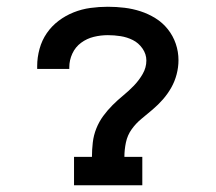

<svg xmlns="http://www.w3.org/2000/svg" viewBox="-20 -548 640 568"><path d="M199 0V-84H252Q252 -105 254.5 -126.5Q257 -148 265 -168Q273 -188 285.5 -205Q298 -222 313 -237Q328 -252 344.5 -265.5Q361 -279 376 -294.5Q391 -310 402 -329Q413 -348 413 -369Q413 -388 401.5 -404.5Q390 -421 373 -429.5Q356 -438 337 -441Q318 -444 299 -444Q278 -444 257.5 -439Q237 -434 220 -421.5Q203 -409 194 -389.5Q185 -370 185 -349V-344H90V-353Q90 -378 97 -403.5Q104 -429 118.5 -450Q133 -471 153.5 -486.5Q174 -502 198 -511.5Q222 -521 247.5 -524.5Q273 -528 299 -528Q324 -528 348.5 -525Q373 -522 396 -514.5Q419 -507 440 -494Q461 -481 476.5 -461.5Q492 -442 500 -418.5Q508 -395 508 -370Q508 -349 502.5 -328Q497 -307 486.5 -288.5Q476 -270 462 -254Q448 -238 431.5 -224Q415 -210 398.5 -196.5Q382 -183 369.5 -165.5Q357 -148 352.5 -126.5Q348 -105 348 -84H401V0Z"/></svg>

Font: Iosevka Etoile Medium
Style: Regular
Weight: 500
Designer: Belleve Invis
Foundry: Belleve Invis
Version: Version 22.1.2; ttfautohint (v1.8.4)